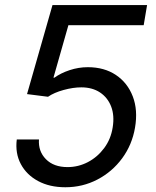

<svg xmlns="http://www.w3.org/2000/svg" viewBox="-20 -748 632 777"><path d="M244.6 9.8Q180.7 9.8 134 -15.4Q87.4 -40.5 64.2 -84.2Q41 -127.9 47.9 -183.6H137.7Q134.3 -135.7 165.8 -103.8Q197.3 -71.8 253.4 -71.8Q296.9 -71.8 335.7 -92Q374.5 -112.3 401.6 -148.7Q428.7 -185.1 436 -232.4Q443.8 -280.3 429.9 -316.7Q416 -353 384.8 -373.8Q353.5 -394.5 309.1 -394.5Q276.4 -394.5 237.8 -384Q199.2 -373.5 174.3 -356.4L89.4 -367.2L192.4 -727.5H575.2L561.5 -646H256.8L196.3 -433.6H200.2Q225.6 -452.1 261.7 -464.1Q297.9 -476.1 335.4 -476.1Q401.9 -476.1 449 -444.6Q496.1 -413.1 517.3 -357.9Q538.6 -302.7 526.4 -231.4Q514.6 -162.1 474.4 -107.4Q434.1 -52.7 374.3 -21.5Q314.5 9.8 244.6 9.8Z"/></svg>

Font: Inter
Style: Italic
Weight: 400
Italic angle: -9.3988°
Designer: Rasmus Andersson
Foundry: rsms
Version: Version 4.001;git-66647c0bb